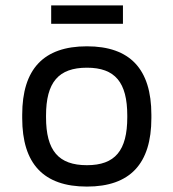

<svg xmlns="http://www.w3.org/2000/svg" viewBox="-20 -680 640 709"><path d="M62 -256V-244C62 -75 141 9 301 9C460 9 539 -75 539 -244V-256C539 -425 460 -509 301 -509C141 -509 62 -425 62 -256ZM150 -247V-253C150 -376 196 -430 301 -430C405 -430 450 -376 450 -253V-247C450 -124 405 -70 301 -70C196 -70 150 -124 150 -247ZM169 -592H434V-660H169Z"/></svg>

Font: LT Wave Mono
Style: Regular
Weight: 400
Designer: Daniel Lyons
Version: Version 2.5 (Glyphs App)